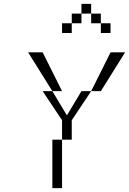

<svg xmlns="http://www.w3.org/2000/svg" viewBox="-20 -970 665 990"><path d="M250 -500H200L300 -350V-250H350V-350L450 -500H400L325 -375ZM125 -700 250 -500H300L200 -700ZM250 0H300V-250H250ZM300 -800H350V-850H300ZM350 -850H400V-900H350ZM400 -900H450V-950H400ZM450 -500H500L625 -700H550ZM450 -850H500V-900H450ZM500 -800H550V-850H500Z"/></svg>

Font: LS-VG5000 Light Shifted
Style: Regular
Weight: 400
Designer: Justin Bihan, 2021
Foundry: Justin Bihan, 2021
Version: Version 1.000;Glyphs 3.1.2 (3151)